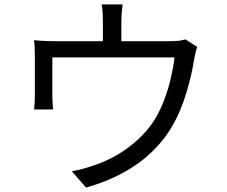

<svg xmlns="http://www.w3.org/2000/svg" viewBox="-20 -821 1040 878"><path d="M540.6 -801Q537.8 -778 536.4 -759.9Q535 -741.7 535 -725.8Q535 -714.3 535 -689.3Q535 -664.4 535 -637.4Q535 -610.5 535 -592.3H450.4Q450.4 -612.2 450.4 -639.2Q450.4 -666.1 450.4 -690.2Q450.4 -714.3 450.4 -725.8Q450.4 -741.7 449.5 -759.9Q448.6 -778 445.1 -801ZM881.9 -606.8Q878 -596.4 873.8 -578.7Q869.6 -561.1 867.2 -546.7Q862.7 -516.9 854.3 -479.8Q845.9 -442.8 834 -402.5Q822.1 -362.2 805.8 -322.4Q789.6 -282.5 768.9 -246.5Q731.6 -181.3 674 -126Q616.4 -70.7 540.7 -29.7Q465.1 11.2 373.4 36.7L308.4 -38Q333.4 -41.9 360.8 -49.5Q388.2 -57.2 411.7 -65.7Q462.3 -81.9 513.1 -111.2Q564 -140.5 608.2 -180.5Q652.5 -220.5 683.2 -267.5Q710.2 -310 729.8 -361.2Q749.3 -412.4 761.4 -464.2Q773.4 -516 777.9 -558.5H219.4Q219.4 -542.9 219.4 -517.8Q219.4 -492.8 219.4 -465.2Q219.4 -437.7 219.4 -414.5Q219.4 -391.3 219.4 -379.9Q219.4 -366.4 220.4 -349.2Q221.4 -332 222.7 -320.5H135.6Q137.6 -333.9 138.5 -351.9Q139.4 -369.9 139.4 -384.4Q139.4 -396.4 139.4 -420Q139.4 -443.6 139.4 -471.1Q139.4 -498.6 139.4 -522.7Q139.4 -546.9 139.4 -560Q139.4 -575.8 138.7 -598.1Q138 -620.4 135.6 -637Q157.5 -635.2 180.2 -633.9Q202.9 -632.6 229.2 -632.6H759.1Q787.2 -632.6 802.6 -635.2Q818 -637.8 827.5 -640.9Z"/></svg>

Font: Shanggu Sans SC VF
Style: Regular
Weight: 250
Designer: GuiWonder
Version: Version 1.021